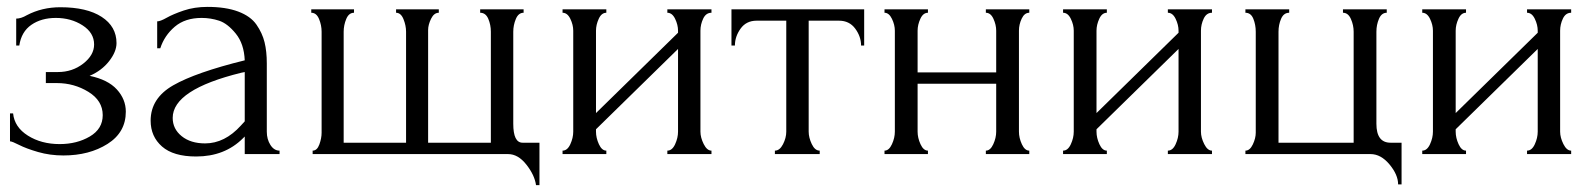

<svg xmlns="http://www.w3.org/2000/svg" viewBox="-20 -447 4629 557"><path d="M318 -322Q318 -297 296.5 -269.5Q275 -242 240 -227Q293 -216 319 -187.5Q345 -159 345 -123Q345 -63 292 -29.5Q239 4 164 4Q125 4 90.5 -6Q56 -16 35.5 -26.5Q15 -37 9 -37V-118H18Q22 -78 61 -53.5Q100 -29 153 -29Q203 -29 240.5 -51Q278 -73 278 -113Q278 -155 236.5 -180.5Q195 -206 145 -206H113V-238H148Q190 -238 221.5 -262.5Q253 -287 253 -318Q253 -352 219.5 -373.5Q186 -395 142 -395Q100 -395 71 -375Q42 -355 36 -315H27V-393Q41 -393 58 -403Q102 -426 155 -426Q232 -426 275 -398Q318 -370 318 -322Z M791 0H690V-51L685 -46Q632 7 549 7Q483 7 450 -22Q417 -51 417 -97Q417 -162 482.5 -199.5Q548 -237 690 -272Q688 -320 664 -349.5Q640 -379 615.5 -387Q591 -395 565 -395Q517 -395 487 -369.5Q457 -344 445 -307H436V-385Q445 -385 463.5 -395.5Q482 -406 513 -416.5Q544 -427 582 -427Q635 -427 671 -413.5Q707 -400 724 -375.5Q741 -351 747.5 -324.5Q754 -298 754 -263V-65Q754 -43 764.5 -26.5Q775 -10 791 -10ZM679 -83 690 -95V-238L680 -236Q481 -187 481 -105Q481 -73 507 -52Q533 -31 575 -31Q632 -31 679 -83Z M1496 -33H1545V90H1535Q1531 61 1507 30.5Q1483 0 1454 0H887V-10Q900 -10 906.5 -28Q913 -46 913 -62V-355Q913 -374 905.5 -392Q898 -410 883 -410V-420H1007V-410Q992 -410 984.5 -392Q977 -374 977 -355V-33H1158V-355Q1158 -373 1150.5 -391.5Q1143 -410 1129 -410V-420H1253V-410Q1239 -410 1230.5 -392.5Q1222 -375 1222 -360V-33H1404V-355Q1404 -375 1396.5 -392.5Q1389 -410 1373 -410V-420H1499V-410Q1484 -410 1476.5 -392Q1469 -374 1469 -355V-88Q1469 -33 1496 -33Z M2012 -358V-65Q2012 -48 2021.5 -29Q2031 -10 2044 -10V0H1916V-10Q1930 -10 1938.5 -28.5Q1947 -47 1947 -65V-305L1709 -72V-65Q1709 -47 1717.5 -28.5Q1726 -10 1739 -10V0H1612V-10Q1626 -10 1634.5 -28.5Q1643 -47 1643 -65V-358Q1643 -375 1634.5 -392.5Q1626 -410 1612 -410V-420H1739V-410Q1725 -410 1717 -392.5Q1709 -375 1709 -358V-119L1947 -352V-358Q1947 -375 1938.5 -392.5Q1930 -410 1916 -410V-420H2044V-410Q2028 -410 2020 -393Q2012 -376 2012 -358Z M2487 -315H2478Q2478 -341 2461 -364Q2444 -387 2414 -387H2326V-65Q2326 -48 2335 -29Q2344 -10 2358 -10V0H2228V-10Q2242 -10 2251.5 -28.5Q2261 -47 2261 -65V-387H2175Q2145 -387 2128.5 -364Q2112 -341 2112 -315H2102V-420H2487Z M2642 -204V-65Q2642 -47 2650.5 -28.5Q2659 -10 2672 -10V0H2546V-10Q2559 -10 2567.5 -28.5Q2576 -47 2576 -65V-358Q2576 -375 2567.5 -392.5Q2559 -410 2546 -410V-420H2672V-410Q2658 -410 2650 -392.5Q2642 -375 2642 -358V-237H2870V-358Q2870 -375 2862 -392.5Q2854 -410 2840 -410V-420H2966V-410Q2952 -410 2944 -393Q2936 -376 2936 -358V-65Q2936 -47 2944.5 -28.5Q2953 -10 2966 -10V0H2840V-10Q2853 -10 2861.5 -28.5Q2870 -47 2870 -65V-204Z M3464 -358V-65Q3464 -48 3473.5 -29Q3483 -10 3496 -10V0H3368V-10Q3382 -10 3390.5 -28.5Q3399 -47 3399 -65V-305L3161 -72V-65Q3161 -47 3169.5 -28.5Q3178 -10 3191 -10V0H3064V-10Q3078 -10 3086.5 -28.5Q3095 -47 3095 -65V-358Q3095 -375 3086.5 -392.5Q3078 -410 3064 -410V-420H3191V-410Q3177 -410 3169 -392.5Q3161 -375 3161 -358V-119L3399 -352V-358Q3399 -375 3390.5 -392.5Q3382 -410 3368 -410V-420H3496V-410Q3480 -410 3472 -393Q3464 -376 3464 -358Z M4014 -33H4046V88H4036Q4036 60 4011 30Q3986 0 3956 0H3593V-10Q3606 -10 3614.5 -28Q3623 -46 3623 -62V-355Q3623 -375 3616 -392.5Q3609 -410 3593 -410V-420H3720V-410Q3704 -410 3696.5 -392.5Q3689 -375 3689 -355V-33H3907V-355Q3907 -374 3899 -392Q3891 -410 3876 -410V-420H4003V-410Q3988 -410 3980.5 -392.5Q3973 -375 3973 -355V-88Q3973 -33 4014 -33Z M4506 -358V-65Q4506 -48 4515.5 -29Q4525 -10 4538 -10V0H4410V-10Q4424 -10 4432.5 -28.5Q4441 -47 4441 -65V-305L4203 -72V-65Q4203 -47 4211.5 -28.5Q4220 -10 4233 -10V0H4106V-10Q4120 -10 4128.5 -28.5Q4137 -47 4137 -65V-358Q4137 -375 4128.5 -392.5Q4120 -410 4106 -410V-420H4233V-410Q4219 -410 4211 -392.5Q4203 -375 4203 -358V-119L4441 -352V-358Q4441 -375 4432.5 -392.5Q4424 -410 4410 -410V-420H4538V-410Q4522 -410 4514 -393Q4506 -376 4506 -358Z"/></svg>

Font: Forum
Style: Regular
Weight: 400
Designer: Denis Masharov
Foundry: Denis Masharov
Version: Version 1.000